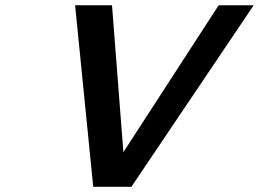

<svg xmlns="http://www.w3.org/2000/svg" viewBox="-20 -714 990 734"><path d="M267.1 -693.8H408.2L451.7 -132.3L815.9 -693.8H949.7L482.4 0H336.4Z"/></svg>

Font: Cantarell
Style: Bold Italic
Weight: 700
Italic angle: -16°
Designer: Dave Crossland
Version: Version 1.004